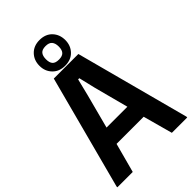

<svg xmlns="http://www.w3.org/2000/svg" viewBox="-282 -1067 1166 1166"><g transform="rotate(-45 301.0 -483.5)"><path d="M1 -7 195 -740H406L601 -7V0H469L417 -190H184L133 0H1ZM390 -303 332 -523 306 -632H296L269 -523L211 -303ZM299 -746Q249 -746 218.5 -777.5Q188 -809 188 -856Q188 -904 218.5 -935.5Q249 -967 299 -967Q350 -967 380 -935.5Q410 -904 410 -856Q410 -809 380 -777.5Q350 -746 299 -746ZM299 -799Q328 -799 341 -813Q354 -827 354 -856Q354 -885 341 -900Q328 -915 299 -915Q269 -915 256.5 -900Q244 -885 244 -856Q244 -827 256.5 -813Q269 -799 299 -799Z"/></g></svg>

Font: Encode Sans Compressed
Style: Bold
Weight: 700
Designer: Pablo Impallari, Andres Torresi
Foundry: Pablo Impallari, Andres Torresi
Version: Version 1.000; ttfautohint (v1.00) -l 8 -r 50 -G 200 -x 14 -